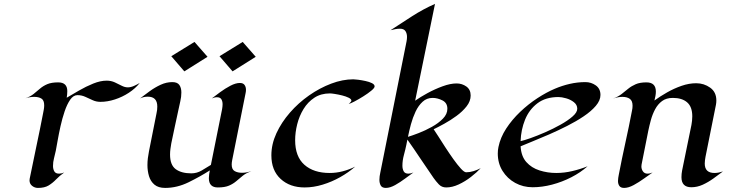

<svg xmlns="http://www.w3.org/2000/svg" viewBox="-20 -946 3730 978"><path d="M691.9 -523.4Q669.4 -495.1 636.2 -473.4Q603 -451.7 565.2 -439.5Q527.3 -427.2 491.7 -427.2Q470.2 -427.2 451.7 -435.8Q433.1 -444.3 414.3 -452.9Q395.5 -461.4 374.5 -461.4Q353.5 -461.4 337.4 -438Q321.3 -414.6 309.1 -378.4Q296.9 -342.3 288.1 -302.5Q279.3 -262.7 273.4 -229Q267.6 -195.3 264.2 -178.2Q260.3 -159.2 255.1 -139.9Q250 -120.6 250 -100.6Q250 -85 256.6 -73.2Q263.2 -61.5 281.2 -61.5Q293 -61.5 307.1 -67.4Q283.2 -50.3 265.6 -32Q248 -13.7 227.5 -1.2Q207 11.2 173.3 11.2Q156.7 11.2 143.6 0.7Q130.4 -9.8 130.4 -27.3Q130.4 -31.7 131.3 -36.1Q147.9 -119.6 165.8 -203.1Q183.6 -286.6 199.7 -370.1Q201.7 -379.9 203.4 -389.9Q205.1 -399.9 205.1 -409.7Q205.1 -435.1 191.2 -443.8Q177.2 -452.6 153.8 -452.6Q132.3 -452.6 109.4 -445.3Q107.4 -444.3 106 -443.8Q106 -443.8 109.4 -445.3Q134.8 -454.1 151.4 -467.5Q168 -481 183.8 -494.6Q199.7 -508.3 220.9 -517.3Q242.2 -526.4 276.4 -526.4Q322.8 -526.4 322.8 -481.9Q322.8 -473.1 322 -464.8Q321.3 -456.5 319.8 -448.2Q347.2 -464.4 382.6 -484.9Q418 -505.4 454.8 -520.3Q491.7 -535.2 523.4 -535.2Q545.9 -535.2 564.5 -526.6Q583 -518.1 599.4 -509.5Q615.7 -501 631.3 -501Q646 -501 662.8 -508.5Q679.7 -516.1 691.9 -523.4Z M1260.3 -73.7Q1233.9 -64.9 1216.8 -51Q1199.7 -37.1 1183.8 -23.4Q1168 -9.8 1146.5 -0.5Q1125 8.8 1089.4 8.8Q1043.9 8.8 1043.9 -38.6Q1043.9 -48.3 1045.4 -58.3Q1046.9 -68.4 1048.8 -78.1Q999.5 -46.4 940.7 -17.6Q881.8 11.2 821.3 11.2Q786.6 11.2 766.8 -5.4Q747.1 -22 739 -48.6Q731 -75.2 731 -105Q731 -123 733.2 -140.6Q735.4 -158.2 738.8 -175.3L777.3 -369.1Q779.3 -377.4 780.3 -386.2Q781.2 -395 781.2 -403.3Q781.2 -453.6 732.9 -453.6Q711.9 -453.6 693.4 -444.8Q716.3 -462.4 742.9 -481.7Q769.5 -501 798.6 -514.4Q827.6 -527.8 857.9 -527.8Q883.3 -527.8 893.6 -513.2Q903.8 -498.5 903.8 -475.1Q903.8 -452.1 898.4 -429.9Q893.1 -407.7 888.7 -385.7Q879.9 -343.3 870.4 -300.8Q860.8 -258.3 852.5 -215.8Q850.1 -201.7 848.1 -187.3Q846.2 -172.9 846.2 -158.7Q846.2 -105.5 875.2 -84.2Q904.3 -63 954.6 -63Q982.4 -63 1007.1 -77.4Q1031.7 -91.8 1054.2 -106L1111.3 -390.1Q1113.8 -404.3 1113.8 -415Q1113.8 -429.7 1107.7 -440.2Q1101.6 -450.7 1084.5 -450.7Q1078.1 -450.7 1071.5 -449Q1064.9 -447.3 1059.1 -444.8Q1075.7 -457.5 1101.1 -476.3Q1126.5 -495.1 1153.6 -509.3Q1180.7 -523.4 1201.7 -523.4Q1218.3 -523.4 1225.6 -513.4Q1232.9 -503.4 1232.9 -488.3Q1232.9 -480.5 1231 -471.7L1162.6 -129.9Q1160.2 -117.7 1160.2 -107.9Q1160.2 -83 1175.3 -74.5Q1190.4 -65.9 1212.9 -65.9Q1225.1 -65.9 1236.8 -68.1Q1248.5 -70.3 1260.3 -73.7ZM1282.7 -656.7 1164.6 -582.5 1098.1 -659.7 1216.3 -732.4ZM1037.1 -656.7 918.9 -582.5 852.5 -659.7 970.7 -732.4Z M1756.3 -416.5Q1758.8 -418.5 1764.4 -424.3Q1770 -430.2 1770 -433.1Q1770 -441.4 1756.1 -448.2Q1742.2 -455.1 1722.4 -460Q1702.6 -464.8 1685.3 -467.5Q1668 -470.2 1660.6 -470.2Q1614.7 -470.2 1581.3 -448.2Q1547.9 -426.3 1526.1 -390.6Q1504.4 -355 1493.9 -313.2Q1483.4 -271.5 1483.4 -231.9Q1483.4 -148.4 1530.5 -106.7Q1577.6 -64.9 1659.2 -64.9Q1692.9 -64.9 1725.8 -73.5Q1758.8 -82 1789.1 -97.2Q1755.9 -67.9 1712.9 -43.7Q1669.9 -19.5 1623.3 -5.4Q1576.7 8.8 1531.7 8.8Q1456.5 8.8 1409.4 -34.7Q1362.3 -78.1 1362.3 -154.8Q1362.3 -211.4 1387.9 -267.1Q1413.6 -322.8 1456.8 -372.3Q1500 -421.9 1554.4 -460Q1608.9 -498 1667 -520Q1725.1 -542 1779.8 -542Q1787.1 -542 1804.7 -539.8Q1822.3 -537.6 1841.6 -533.4Q1860.8 -529.3 1874.5 -522.5Q1888.2 -515.6 1888.2 -505.9Q1888.2 -498 1871.3 -484.1Q1854.5 -470.2 1830.8 -455.3Q1807.1 -440.4 1786.1 -429.4Q1765.1 -418.5 1756.3 -416.5Z M2428.7 -89.4Q2408.2 -67.4 2378.9 -44.7Q2349.6 -22 2316.7 -6.6Q2283.7 8.8 2252.9 8.8Q2230 8.8 2215.1 -7.1Q2200.2 -22.9 2188.5 -39.6Q2154.8 -87.9 2122.1 -137.2Q2089.4 -186.5 2055.2 -234.9Q2053.7 -228 2052.5 -221.9Q2051.3 -215.8 2050.3 -210.4Q2044.9 -184.1 2037.4 -156.5Q2029.8 -128.9 2029.8 -101.6Q2029.8 -85.9 2036.1 -73.7Q2042.5 -61.5 2060.5 -61.5Q2071.8 -61.5 2085.9 -67.4Q2068.4 -55.2 2043.7 -36.6Q2019 -18.1 1992.9 -3.4Q1966.8 11.2 1945.3 11.2Q1926.3 11.2 1919.4 -1Q1912.6 -13.2 1912.6 -30.3Q1912.6 -39.1 1913.8 -48.1Q1915 -57.1 1917 -65.9L2050.8 -734.9Q2053.2 -747.1 2053.2 -757.8Q2053.2 -775.4 2045.2 -787.6Q2037.1 -799.8 2017.1 -799.8Q2004.9 -799.8 1992.9 -797.4Q1981 -794.9 1969.2 -792Q2024.4 -828.1 2079.8 -863.8Q2135.3 -899.4 2195.8 -926.3L2094.7 -433.1Q2120.1 -451.2 2157.7 -471.7Q2195.3 -492.2 2234.9 -506.6Q2274.4 -521 2305.7 -521Q2333.5 -521 2355.5 -505.4Q2377.4 -489.7 2377.4 -459.5Q2377.4 -430.7 2356.7 -404.3Q2335.9 -377.9 2305.2 -355.5Q2274.4 -333 2242.9 -315.7Q2211.4 -298.3 2189 -287.6Q2196.3 -277.3 2212.2 -252.2Q2228 -227.1 2248.3 -195.8Q2268.6 -164.6 2289.3 -135.5Q2310.1 -106.4 2327.4 -87.4Q2344.7 -68.4 2354.5 -68.4Q2373 -68.4 2392.6 -74.5Q2412.1 -80.6 2428.7 -89.4ZM2183.6 -447.3Q2153.8 -447.3 2132.6 -427.7Q2111.3 -408.2 2096.9 -377.7Q2082.5 -347.2 2073.2 -313Q2064 -278.8 2058.1 -249Q2079.6 -255.4 2113 -268.3Q2146.5 -281.2 2179.9 -299.8Q2213.4 -318.4 2236.1 -341.6Q2258.8 -364.7 2258.8 -392.1Q2258.8 -421.9 2233.6 -434.6Q2208.5 -447.3 2183.6 -447.3Z M2631.8 -200.7Q2634.8 -149.9 2661.1 -120.4Q2687.5 -90.8 2728.3 -77.9Q2769 -64.9 2813.5 -64.9Q2854 -64.9 2894.8 -74.5Q2935.5 -84 2973.1 -99.1Q2937.5 -67.4 2890.4 -43.2Q2843.3 -19 2792.2 -5.6Q2741.2 7.8 2693.4 7.8Q2644.5 7.8 2604.2 -14.4Q2564 -36.6 2539.8 -75.4Q2515.6 -114.3 2515.6 -164.1Q2515.6 -181.2 2519 -197.3Q2528.8 -245.6 2558.3 -291Q2587.9 -336.4 2629.4 -376Q2670.9 -415.5 2717.3 -445.8Q2763.7 -476.1 2806.6 -494.1Q2843.3 -509.8 2882.6 -518.8Q2921.9 -527.8 2961.9 -527.8Q2991.2 -527.8 3014.9 -511Q3038.6 -494.1 3038.6 -462.4Q3038.6 -434.6 3015.1 -407Q2991.7 -379.4 2953.1 -353.5Q2914.6 -327.6 2868.7 -304.4Q2822.8 -281.2 2776.9 -261.2Q2731 -241.2 2692.6 -225.8Q2654.3 -210.4 2631.8 -200.7ZM2824.7 -451.7Q2759.3 -451.7 2717.3 -419.7Q2675.3 -387.7 2654.5 -336.4Q2633.8 -285.2 2631.8 -227.1Q2648.4 -230.5 2682.4 -242.4Q2716.3 -254.4 2757.1 -272.2Q2797.9 -290 2835 -310.8Q2872.1 -331.5 2896.2 -352.5Q2920.4 -373.5 2920.4 -392.1Q2920.4 -412.1 2903.3 -425.5Q2886.2 -439 2863.5 -445.3Q2840.8 -451.7 2824.7 -451.7Z M3662.6 -72.8Q3640.1 -55.7 3614 -36.9Q3587.9 -18.1 3559.6 -5.1Q3531.2 7.8 3501.5 7.8Q3451.2 7.8 3451.2 -43.5Q3451.2 -60.1 3454.3 -76.4Q3457.5 -92.8 3460.9 -108.9Q3470.7 -159.2 3481.4 -209.2Q3492.2 -259.3 3502 -309.6Q3503.9 -320.3 3505.1 -331.3Q3506.3 -342.3 3506.3 -353.5Q3506.3 -401.9 3480.2 -424.6Q3454.1 -447.3 3407.2 -447.3Q3374 -447.3 3352.3 -431.2Q3330.6 -415 3316.9 -389.2Q3303.2 -363.3 3295.4 -334.5Q3287.6 -305.7 3282.2 -279.8L3248 -107.9Q3247.1 -103 3247.1 -98.1Q3247.1 -84 3255.1 -72.8Q3263.2 -61.5 3278.3 -61.5Q3285.2 -61.5 3291.5 -63.2Q3297.9 -64.9 3304.2 -67.4Q3286.1 -55.2 3260.5 -36.6Q3234.9 -18.1 3208 -3.4Q3181.2 11.2 3159.2 11.2Q3142.1 11.2 3135 1.2Q3127.9 -8.8 3127.9 -24.4Q3127.9 -32.2 3129.2 -40Q3130.4 -47.9 3131.8 -55.2Q3147.5 -137.2 3165.5 -218.8Q3183.6 -300.3 3199.2 -382.3Q3200.7 -388.7 3201.4 -395Q3202.1 -401.4 3202.1 -407.7Q3202.1 -432.6 3188 -442.6Q3173.8 -452.6 3150.4 -452.6Q3138.2 -452.6 3126 -450.2Q3113.8 -447.8 3102.5 -443.8Q3128.4 -453.1 3146.2 -467Q3164.1 -481 3180.4 -494.4Q3196.8 -507.8 3218.3 -517.1Q3239.7 -526.4 3272.9 -526.4Q3320.8 -526.4 3320.8 -479.5Q3320.8 -468.3 3318.6 -456.8Q3316.4 -445.3 3313.5 -434.1Q3342.3 -455.1 3377.9 -475.3Q3413.6 -495.6 3451.7 -508.8Q3489.7 -522 3526.4 -522Q3565.9 -522 3597.4 -499.5Q3628.9 -477.1 3628.9 -434.1Q3628.9 -423.8 3627 -413.1L3573.7 -147.5Q3572.3 -138.7 3571 -130.1Q3569.8 -121.6 3569.8 -112.8Q3569.8 -64.9 3619.6 -64.9Q3630.4 -64.9 3641.1 -67.1Q3651.9 -69.3 3662.6 -72.8Z"/></svg>

Font: Lugrasimo
Style: Regular
Weight: 400
Designer: The DocRepair Project, Astigmatic (AOETI)
Foundry: Google
Version: Version 1.001